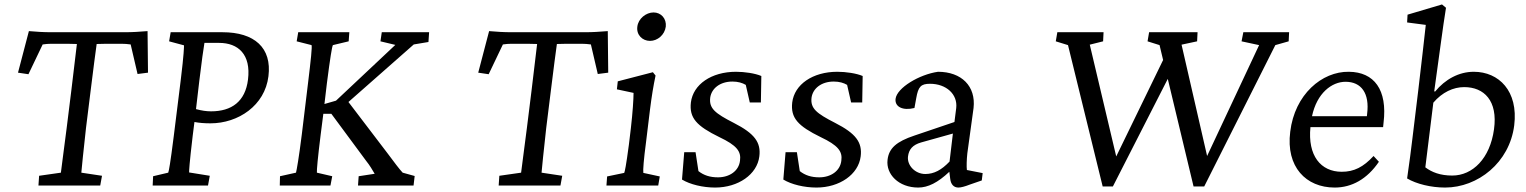

<svg xmlns="http://www.w3.org/2000/svg" viewBox="-20 -835 6867 864"><path d="M644 -695C606 -692 577 -690 543 -690H210C174 -690 146 -692 110 -695L61 -508L108 -501L172 -635C184 -637 200 -638 210 -638H256C272 -638 303 -638 326 -637C324 -618 311 -509 301 -428L280 -259C267 -156 256 -77 254 -58L156 -44L153 0H431L439 -44L346 -58C348 -77 355 -156 367 -259L388 -428C398 -509 412 -618 415 -637C437 -638 470 -638 486 -638H527C538 -638 556 -637 568 -635L599 -502L646 -508Z M667 0H916L924 -44L831 -59C831 -69 832 -96 847 -223L855 -286C876 -282 899 -280 927 -280C1052 -280 1172 -360 1188 -492C1204 -620 1125 -690 981 -690H748L741 -649L808 -631C808 -624 808 -594 793 -472L762 -223C746 -96 740 -66 737 -58L669 -42ZM862 -344 877 -472C886 -548 897 -627 900 -642H966C1052 -642 1110 -590 1096 -477C1084 -378 1022 -334 930 -334C909 -334 888 -337 862 -344Z M1591 0H1841L1846 -43L1792 -58C1776 -75 1754 -105 1724 -145L1548 -376L1842 -635L1908 -646L1911 -690H1698L1692 -649L1759 -633L1492 -382L1440 -367L1451 -460C1466 -577 1474 -625 1478 -632L1549 -649L1552 -690H1322L1315 -649L1382 -632C1385 -623 1379 -567 1366 -460L1338 -229C1325 -125 1315 -69 1312 -58L1240 -42L1239 0H1467L1475 -42L1406 -58C1405 -69 1410 -125 1423 -229L1435 -323H1471L1627 -112C1644 -91 1656 -70 1666 -53L1594 -42Z M2715 -695C2677 -692 2648 -690 2614 -690H2281C2245 -690 2217 -692 2181 -695L2132 -508L2179 -501L2243 -635C2255 -637 2271 -638 2281 -638H2327C2343 -638 2374 -638 2397 -637C2395 -618 2382 -509 2372 -428L2351 -259C2338 -156 2327 -77 2325 -58L2227 -44L2224 0H2502L2510 -44L2417 -58C2419 -77 2426 -156 2438 -259L2459 -428C2469 -509 2483 -618 2486 -637C2508 -638 2541 -638 2557 -638H2598C2609 -638 2627 -637 2639 -635L2670 -502L2717 -508Z M2709 0H2942L2949 -41L2875 -57C2873 -69 2877 -119 2887 -194L2905 -342C2913 -405 2920 -447 2930 -495L2918 -510L2760 -469L2756 -433L2831 -417C2831 -390 2827 -328 2819 -259L2810 -184C2797 -86 2792 -65 2789 -57L2712 -41ZM2848 -715C2843 -678 2871 -651 2905 -651C2939 -651 2971 -678 2976 -715C2980 -751 2955 -779 2921 -779C2887 -779 2852 -751 2848 -715Z M3198 9C3302 9 3387 -50 3397 -131C3405 -194 3376 -234 3282 -282C3198 -325 3170 -347 3176 -396C3182 -437 3220 -468 3276 -468C3301 -468 3321 -462 3336 -453L3354 -374H3404L3406 -493C3378 -505 3331 -512 3292 -512C3181 -512 3099 -455 3089 -374C3081 -304 3115 -268 3217 -218C3295 -181 3316 -154 3310 -112C3305 -66 3263 -37 3211 -37C3175 -37 3147 -46 3123 -65L3110 -150H3059L3049 -27C3085 -5 3143 9 3198 9Z M3654 9C3758 9 3843 -50 3853 -131C3861 -194 3832 -234 3738 -282C3654 -325 3626 -347 3632 -396C3638 -437 3676 -468 3732 -468C3757 -468 3777 -462 3792 -453L3810 -374H3860L3862 -493C3834 -505 3787 -512 3748 -512C3637 -512 3555 -455 3545 -374C3537 -304 3571 -268 3673 -218C3751 -181 3772 -154 3766 -112C3761 -66 3719 -37 3667 -37C3631 -37 3603 -46 3579 -65L3566 -150H3515L3505 -27C3541 -5 3599 9 3654 9Z M4112 9C4156 9 4200 -13 4252 -62L4256 -30C4259 -5 4272 9 4293 9C4304 9 4323 4 4343 -4L4398 -23L4402 -56L4331 -70C4329 -84 4330 -118 4333 -145L4361 -349C4372 -447 4307 -512 4201 -512C4117 -500 4016 -440 4010 -390C4006 -354 4043 -336 4095 -349L4103 -393C4112 -445 4124 -458 4165 -458C4238 -458 4290 -411 4283 -349L4275 -286L4095 -225C4014 -198 3980 -168 3974 -116C3966 -51 4024 9 4112 9ZM4066 -131C4070 -163 4087 -183 4125 -194L4268 -234L4253 -108C4217 -70 4183 -52 4144 -52C4098 -52 4061 -91 4066 -131Z M5351 4H5399L5719 -632L5779 -649L5781 -690H5575L5567 -649L5646 -632L5412 -133L5297 -634L5367 -649L5369 -690H5151L5144 -649L5198 -632L5214 -565L5003 -131L4884 -634L4944 -649L4946 -690H4738L4731 -649L4786 -632L4942 4H4988L5235 -480Z M5986 9C6063 9 6132 -29 6185 -107L6161 -133C6115 -83 6073 -62 6018 -62C5923 -62 5864 -135 5877 -263H6204L6206 -283C6224 -431 6164 -511 6050 -512C5929 -514 5806 -410 5786 -242C5766 -84 5857 9 5986 9ZM5884 -312C5906 -416 5973 -467 6035 -467C6106 -467 6144 -415 6132 -322L6131 -312Z M6312 -32C6354 -7 6420 9 6483 9C6630 9 6773 -103 6794 -271C6813 -425 6725 -512 6612 -512C6545 -512 6483 -478 6438 -423L6434 -424C6461 -616 6471 -701 6487 -800L6469 -815L6314 -769L6312 -734L6396 -723C6393 -694 6374 -527 6362 -427L6336 -213C6328 -150 6324 -113 6312 -32ZM6394 -82 6430 -373C6470 -420 6520 -443 6569 -443C6658 -443 6721 -382 6703 -253C6685 -122 6607 -45 6515 -45C6461 -45 6423 -60 6394 -82Z"/></svg>

Font: TPK Tissa Web
Style: Italic
Weight: 400
Italic angle: -7°
Designer: Jacques Le Bailly, Suppakit Chalermlarp | Katatrad Co.,Ltd.
Foundry: Jacques Le Bailly, Cadson Demak Co.,Ltd.
Version: Version 5.000;Glyphs 3.1.2 (3151)